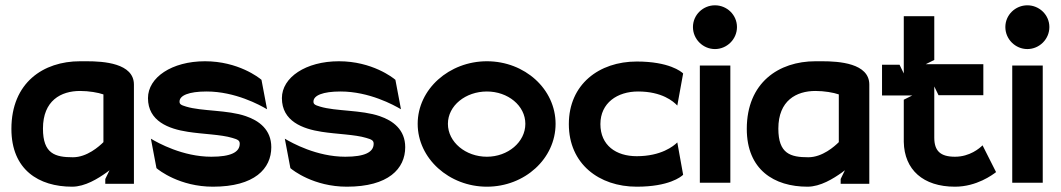

<svg xmlns="http://www.w3.org/2000/svg" viewBox="-20 -693 3999 724"><path d="M23 -207C23 -53 126 11 252 11C301 11 350 -20 381 -42L393 -51L377 -18V0H485V-374C485 -455 370 -462 307 -462H282C143 -462 23 -381 23 -207ZM142 -208C142 -314 210 -350 282 -350C315 -350 350 -344 370 -337V-157C354 -141 308 -100 255 -100C188 -100 142 -113 142 -208Z M538 -323C538 -236 616 -207 688 -196C745 -187 813 -186 856 -173C877 -167 884 -163 884 -151C884 -119 850 -102 777 -102C669 -102 576 -154 549 -170L570 -59C579 -51 658 11 783 11C940 11 1003 -57 1003 -138C1003 -204 957 -238 907 -255C838 -279 741 -273 682 -291C661 -297 657 -301 657 -310C657 -333 692 -348 759 -348C867 -348 960 -297 987 -281L966 -392C957 -400 878 -462 753 -462C628 -462 538 -401 538 -323Z M1043 -323C1043 -236 1121 -207 1193 -196C1250 -187 1318 -186 1361 -173C1382 -167 1389 -163 1389 -151C1389 -119 1355 -102 1282 -102C1174 -102 1081 -154 1054 -170L1075 -59C1084 -51 1163 11 1288 11C1445 11 1508 -57 1508 -138C1508 -204 1462 -238 1412 -255C1343 -279 1246 -273 1187 -291C1166 -297 1162 -301 1162 -310C1162 -333 1197 -348 1264 -348C1372 -348 1465 -297 1492 -281L1471 -392C1462 -400 1383 -462 1258 -462C1133 -462 1043 -401 1043 -323Z M1555 -226C1555 -95 1674 11 1816 11C1959 11 2075 -95 2075 -226C2075 -357 1959 -462 1816 -462C1674 -462 1555 -357 1555 -226ZM1669 -226C1669 -295 1736 -348 1816 -348C1895 -348 1961 -295 1961 -226C1961 -157 1895 -102 1816 -102C1736 -102 1669 -157 1669 -226Z M2125 -225C2125 -75 2239 11 2381 11C2502 11 2548 -26 2556 -34L2534 -156C2520 -142 2473 -104 2381 -104C2303 -104 2244 -145 2244 -225C2244 -305 2308 -348 2386 -348C2476 -348 2519 -311 2534 -295L2556 -416C2549 -423 2503 -461 2381 -461C2239 -461 2125 -375 2125 -225Z M2593 -591C2593 -545 2631 -508 2676 -508C2721 -508 2759 -545 2759 -591C2759 -637 2721 -673 2676 -673C2631 -673 2593 -637 2593 -591ZM2619 -4H2734V-446H2619Z M2796 -207C2796 -53 2899 11 3025 11C3074 11 3123 -20 3154 -42L3166 -51L3150 -18V0H3258V-374C3258 -455 3143 -462 3080 -462H3055C2916 -462 2796 -381 2796 -207ZM2915 -208C2915 -314 2983 -350 3055 -350C3088 -350 3123 -344 3143 -337V-157C3127 -141 3081 -100 3028 -100C2961 -100 2915 -113 2915 -208Z M3306 -333H3420L3388 -317V-158C3390 -53 3461 11 3581 11C3663 11 3723 -34 3736 -44L3685 -145C3674 -134 3637 -102 3581 -102C3526 -102 3503 -124 3503 -174V-367L3519 -334H3688V-451H3471L3503 -467V-632H3388V-416L3372 -449H3306Z M3771 -591C3771 -545 3809 -508 3854 -508C3899 -508 3937 -545 3937 -591C3937 -637 3899 -673 3854 -673C3809 -673 3771 -637 3771 -591ZM3797 -4H3912V-446H3797Z"/></svg>

Font: Charger EcoBold
Style: Bold
Weight: 1000
Designer: Jasper
Foundry: Cannot Into Space Fonts
Version: Version 1.1